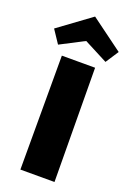

<svg xmlns="http://www.w3.org/2000/svg" viewBox="-176 -981 716 1042"><g transform="rotate(20 182.5 -459.5)"><path d="M86 -658H278L283 0H86ZM320 -707 183 -778 46 -707 -4 -782 183 -919 369 -782Z"/></g></svg>

Font: Ysabeau Heavy
Style: Regular
Weight: 800
Designer: Christian Thalmann (Catharsis Fonts)
Version: Version 0.003